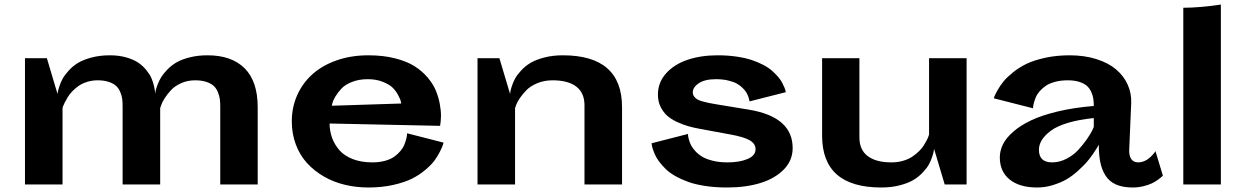

<svg xmlns="http://www.w3.org/2000/svg" viewBox="-20 -811 5477 844"><path d="M1112.8 -339.8V0H948.2V-342.8Q948.2 -361.3 946.3 -375.5Q944.3 -389.6 937.7 -406Q931.2 -422.4 919.7 -433.1Q908.2 -443.8 887.5 -450.9Q866.7 -458 837.9 -458Q804.2 -458 776.1 -445.3Q748 -432.6 731.7 -414.8Q715.3 -397 703.9 -379.2Q692.4 -361.3 688.5 -348.6L684.1 -335.9V0H519V-342.8Q519 -361.3 517.3 -375.5Q515.6 -389.6 508.8 -406Q502 -422.4 490.7 -433.1Q479.5 -443.8 458.5 -450.9Q437.5 -458 409.2 -458Q384.8 -458 363 -451.2Q341.3 -444.3 325.9 -433.6Q310.5 -422.9 298.1 -409.9Q285.6 -397 277.8 -384Q270 -371.1 264.6 -360.4Q259.3 -349.6 256.8 -342.8L254.9 -335.9V0H89.8V-555.2H186L232.9 -397.9Q233.4 -401.4 234.4 -407.5Q235.4 -413.6 241 -431.4Q246.6 -449.2 255.4 -465.1Q264.2 -481 282 -500.7Q299.8 -520.5 322.8 -534.4Q345.7 -548.3 382.3 -558.1Q418.9 -567.9 462.9 -567.9Q502.9 -567.9 535.2 -558.6Q567.4 -549.3 587.6 -535.6Q607.9 -522 623 -503.2Q638.2 -484.4 645.3 -468.3Q652.3 -452.1 656.5 -434.8Q660.6 -417.5 661.4 -410.2Q662.1 -402.8 662.1 -398.9Q663.1 -405.3 664.6 -413.1Q666 -420.9 672.6 -438.7Q679.2 -456.5 688.7 -471.9Q698.2 -487.3 716.3 -505.9Q734.4 -524.4 757.1 -537.4Q779.8 -550.3 814.9 -559.1Q850.1 -567.9 892.1 -567.9Q998.5 -567.9 1055.7 -510.5Q1112.8 -453.1 1112.8 -339.8Z M1428.7 -268.1Q1429.2 -234.4 1439.9 -204.8Q1450.7 -175.3 1472.2 -150.6Q1493.7 -126 1530.8 -111.6Q1567.9 -97.2 1616.7 -97.2Q1647.5 -97.2 1672.9 -104.2Q1698.2 -111.3 1713.6 -122.6Q1729 -133.8 1740.5 -147.5Q1752 -161.1 1757.3 -174.8Q1762.7 -188.5 1765.6 -199.7Q1768.6 -210.9 1769 -217.8L1769.5 -225.1L1929.7 -184.1Q1928.7 -180.2 1926.5 -172.9Q1924.3 -165.5 1914.3 -145.3Q1904.3 -125 1890.6 -106.2Q1877 -87.4 1850.3 -64.7Q1823.7 -42 1791 -25.6Q1758.3 -9.3 1708.3 2Q1658.2 13.2 1599.6 13.2Q1545.4 13.2 1495.6 1.2Q1445.8 -10.7 1403.6 -35.2Q1361.3 -59.6 1329.8 -94Q1298.3 -128.4 1280.5 -175.5Q1262.7 -222.7 1262.7 -277.8Q1262.7 -339.4 1286.4 -392.6Q1310.1 -445.8 1353.3 -484.6Q1396.5 -523.4 1460 -545.7Q1523.4 -567.9 1599.6 -567.9Q1664.1 -567.9 1716.1 -554.7Q1768.1 -541.5 1801.8 -520.3Q1835.4 -499 1859.6 -470.5Q1883.8 -441.9 1895.8 -413.1Q1907.7 -384.3 1913.3 -353.8Q1918.9 -323.2 1918.5 -300Q1918 -276.9 1914.6 -257.8ZM1743.7 -356Q1743.2 -360.4 1741.5 -367.4Q1739.7 -374.5 1730 -393.1Q1720.2 -411.6 1705.8 -425.8Q1691.4 -439.9 1662.6 -451.4Q1633.8 -462.9 1596.7 -462.9Q1558.1 -462.9 1527.6 -450.9Q1497.1 -439 1481 -421.6Q1464.8 -404.3 1454.6 -387.2Q1444.3 -370.1 1441.4 -358.4L1438.5 -346.2Z M2549.3 0V-348.1Q2549.3 -402.8 2513.2 -430.4Q2477.1 -458 2409.2 -458Q2372.6 -458 2342 -445.3Q2311.5 -432.6 2294.2 -414.8Q2276.9 -397 2264.9 -379.2Q2252.9 -361.3 2248.5 -348.6L2244.1 -335.9V0H2079.1V-555.2H2175.3L2222.2 -397.9Q2222.7 -401.4 2223.4 -407.5Q2224.1 -413.6 2229.7 -431.4Q2235.4 -449.2 2243.9 -465.1Q2252.4 -481 2270.5 -500.7Q2288.6 -520.5 2311.8 -534.4Q2335 -548.3 2372.1 -558.1Q2409.2 -567.9 2454.1 -567.9Q2714.4 -567.9 2714.4 -339.8V0Z M3004.4 -222.2Q3004.4 -219.7 3004.6 -215.1Q3004.9 -210.4 3008.3 -197.5Q3011.7 -184.6 3017.6 -172.9Q3023.4 -161.1 3036.6 -146.7Q3049.8 -132.3 3067.4 -121.8Q3085 -111.3 3113.8 -104.2Q3142.6 -97.2 3178.2 -97.2Q3231 -97.2 3266.1 -112.1Q3301.3 -127 3301.3 -154.8Q3301.3 -179.7 3275.1 -194.6Q3249 -209.5 3189 -220.2L3059.1 -244.1Q3029.3 -249.5 3005.4 -256.3Q2981.4 -263.2 2955.6 -275.1Q2929.7 -287.1 2912.4 -302.7Q2895 -318.4 2883.5 -342Q2872.1 -365.7 2872.1 -395Q2872.1 -448.2 2907.5 -488Q2942.9 -527.8 3001.7 -547.9Q3060.5 -567.9 3134.3 -567.9Q3178.7 -567.9 3217.3 -562.3Q3255.9 -556.6 3283.7 -547.4Q3311.5 -538.1 3335 -525.9Q3358.4 -513.7 3373.5 -500.2Q3388.7 -486.8 3400.1 -473.4Q3411.6 -460 3418 -447.8Q3424.3 -435.5 3428.2 -426.3Q3432.1 -417 3433.1 -411.1L3434.1 -405.8L3274.4 -365.2Q3274.4 -367.2 3273.9 -370.8Q3273.4 -374.5 3270 -384.5Q3266.6 -394.5 3261.2 -403.8Q3255.9 -413.1 3244.6 -424.3Q3233.4 -435.5 3218.8 -443.6Q3204.1 -451.7 3180.2 -457.3Q3156.2 -462.9 3127.4 -462.9Q3078.6 -462.9 3052 -445.3Q3025.4 -427.7 3025.4 -404.8Q3025.4 -395 3030.8 -387.5Q3036.1 -379.9 3043.7 -375Q3051.3 -370.1 3066.7 -365.7Q3082 -361.3 3095 -358.6Q3107.9 -356 3131.3 -352.1L3271 -329.1Q3464.4 -297.4 3464.4 -160.2Q3464.4 -105.5 3425.3 -65.7Q3386.2 -25.9 3322 -6.3Q3257.8 13.2 3176.3 13.2Q3125 13.2 3081.1 6.6Q3037.1 0 3005.9 -11.2Q2974.6 -22.5 2948.7 -37.1Q2922.9 -51.8 2906.5 -67.9Q2890.1 -84 2877.9 -100.1Q2865.7 -116.2 2859.4 -130.9Q2853 -145.5 2849.4 -156.7Q2845.7 -168 2845.2 -174.8L2844.2 -181.2Z M3757.8 -555.2V-207Q3757.8 -152.3 3794.4 -124.8Q3831.1 -97.2 3898.9 -97.2Q3925.8 -97.2 3949.2 -104Q3972.7 -110.8 3989 -121.6Q4005.4 -132.3 4018.8 -145.3Q4032.2 -158.2 4040.3 -171.1Q4048.3 -184.1 4054 -194.8Q4059.6 -205.6 4061.5 -212.4L4064 -219.2V-555.2H4229V0H4132.8L4085.9 -157.2Q4085.4 -153.8 4084.7 -147.7Q4084 -141.6 4078.4 -123.8Q4072.8 -106 4064.2 -89.8Q4055.7 -73.7 4037.6 -54.2Q4019.5 -34.7 3996.3 -20.5Q3973.1 -6.3 3936 3.4Q3898.9 13.2 3854 13.2Q3593.8 13.2 3593.8 -214.8V-555.2Z M4943.8 -151.9Q4942.9 -127 4952.6 -112.1Q4962.4 -97.2 4983.9 -97.2Q4996.6 -97.2 5009 -102.3Q5021.5 -107.4 5030.3 -114.7Q5039.1 -122.1 5045.9 -129.4Q5052.7 -136.7 5056.2 -141.6L5059.1 -147L5091.8 -39.1Q5089.8 -37.1 5086.2 -33.4Q5082.5 -29.8 5070.1 -20.8Q5057.6 -11.7 5043.2 -4.9Q5028.8 2 5006.1 7.6Q4983.4 13.2 4959 13.2Q4915.5 13.2 4885.7 0Q4856 -13.2 4839.6 -39.3Q4823.2 -65.4 4816.7 -97.9Q4810.1 -130.4 4810.1 -174.8Q4805.2 -166.5 4802.2 -161.1Q4799.3 -155.8 4784.4 -134Q4769.5 -112.3 4755.4 -96.4Q4741.2 -80.6 4716.6 -58.3Q4691.9 -36.1 4667 -22Q4642.1 -7.8 4608.2 2.7Q4574.2 13.2 4539.1 13.2Q4461.9 13.2 4418.5 -21.7Q4375 -56.6 4375 -119.1Q4375 -147.9 4388.4 -175.8Q4401.9 -203.6 4433.1 -231.2Q4464.4 -258.8 4511 -281.2Q4557.6 -303.7 4628.7 -320.8Q4699.7 -337.9 4788.1 -345.2Q4788.1 -362.8 4786.1 -376.7Q4784.2 -390.6 4777.1 -406.5Q4770 -422.4 4758.3 -433.1Q4746.6 -443.8 4724.9 -450.9Q4703.1 -458 4673.8 -458Q4643.1 -458 4617.7 -451.2Q4592.3 -444.3 4576.9 -433.6Q4561.5 -422.9 4550 -409.7Q4538.6 -396.5 4533.2 -383.3Q4527.8 -370.1 4524.9 -359.4Q4522 -348.6 4521.5 -341.8L4521 -335L4348.6 -378.9Q4349.6 -382.8 4352.3 -389.6Q4355 -396.5 4366 -416Q4377 -435.5 4391.6 -453.4Q4406.2 -471.2 4433.3 -493.2Q4460.4 -515.1 4493.2 -530.8Q4525.9 -546.4 4575.2 -557.1Q4624.5 -567.9 4681.6 -567.9Q4747.6 -567.9 4800.3 -551Q4853 -534.2 4886.5 -505.6Q4919.9 -477.1 4937 -439.2Q4954.1 -401.4 4952.6 -358.9ZM4546.9 -152.8Q4546.9 -97.2 4605 -97.2Q4637.7 -97.2 4668.5 -113.3Q4699.2 -129.4 4720 -152.1Q4740.7 -174.8 4756.8 -197.8Q4772.9 -220.7 4780.8 -236.8L4788.1 -252.9V-292Q4723.1 -285.6 4674.1 -270.8Q4625 -255.9 4598.6 -235.8Q4572.3 -215.8 4559.6 -195.1Q4546.9 -174.3 4546.9 -152.8Z M5181.6 0V-776.9Q5217.8 -776.9 5259 -780.5Q5300.3 -784.2 5323.2 -787.6L5346.7 -791V0Z"/></svg>

Font: Sporting Grotesque
Style: Bold
Weight: 700
Designer: Lucas LE BIHAN
Foundry: Lucas LE BIHAN
Version: Version 2.002;PS 2.2;hotconv 1.0.88;makeotf.lib2.5.647800